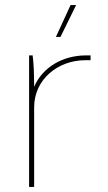

<svg xmlns="http://www.w3.org/2000/svg" viewBox="-20 -739 428 759"><path d="M219 -593 281 -719H259L201 -593ZM95 0H115V-315C115 -425 209 -501 317 -501C320 -501 335 -501 338 -501V-520H320C228 -520 148 -473 115 -396C115 -445 113 -493 109 -520H95Z"/></svg>

Font: Fixel Display Thin
Style: Regular
Weight: 100
Designer: AlfaBravo + MacPaw
Foundry: Kyrylo Tkachov, Marchela Mozhyna, Serhii Makarenko, Maria Weinstein, Zakhar Kryvoshyya
Version: Version 1.211